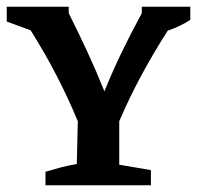

<svg xmlns="http://www.w3.org/2000/svg" viewBox="-24 -550 585 570"><path d="M111 0V-40Q134 -47 156.5 -53Q179 -59 204 -63L207 -190Q150 -328 67 -460L-4 -486V-530H180V-511Q209 -453 235 -397Q261 -341 286 -279Q309 -336 336 -392Q363 -448 397 -511V-530H541V-491Q510 -471 474 -459Q431 -392 395 -325Q359 -258 330 -190V-61L424 -45V0Z"/></svg>

Font: Piazzolla SC SemiBold
Style: Regular
Weight: 600
Designer: Juan Pablo del Peral
Foundry: Huerta Tipografica
Version: Version 1.330